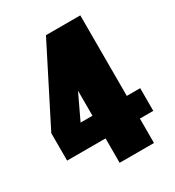

<svg xmlns="http://www.w3.org/2000/svg" viewBox="-148 -681 703 770"><g transform="rotate(-30 204.0 -295.5)"><path d="M181 0V-113H3V-240L181 -591H340V-218H402V-113H340V0ZM126 -218H181V-334Z"/></g></svg>

Font: Alumni Sans Thin Black
Style: Regular
Weight: 900
Version: Version 1.018